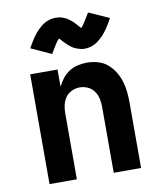

<svg xmlns="http://www.w3.org/2000/svg" viewBox="-86 -843 772 913"><g transform="rotate(-10 300.0 -387.0)"><path d="M79 0V-530H211V-447Q221 -468 235 -485.5Q249 -503 268 -515.5Q287 -528 309.5 -533Q332 -538 354 -538Q380 -538 405.5 -531Q431 -524 451 -507.5Q471 -491 485 -469Q499 -447 507 -422.5Q515 -398 518 -372Q521 -346 521 -320V0H389V-320Q389 -340 384.5 -359.5Q380 -379 368.5 -395Q357 -411 338.5 -419.5Q320 -428 300 -428Q280 -428 261.5 -419.5Q243 -411 231.5 -395Q220 -379 215.5 -359.5Q211 -340 211 -320V0ZM356 -605Q347 -605 339.5 -606.5Q332 -608 323 -611Q314 -614 307 -617.5Q300 -621 292 -627Q284 -633 277.5 -639Q271 -645 265.5 -650.5Q260 -656 254 -663Q248 -670 244 -674Q239 -670 236.5 -667Q234 -664 231 -659.5Q228 -655 224.5 -649.5Q221 -644 217 -637.5Q213 -631 208.5 -623.5Q204 -616 199 -607L101 -652Q108 -665 115 -676.5Q122 -688 129 -698.5Q136 -709 143 -717.5Q150 -726 157.5 -733.5Q165 -741 175 -749Q185 -757 196 -762.5Q207 -768 219 -771Q231 -774 244 -774Q253 -774 260.5 -773Q268 -772 277 -769Q286 -766 293 -762.5Q300 -759 308 -753Q316 -747 322.5 -741Q329 -735 334.5 -729Q340 -723 345.5 -716.5Q351 -710 356 -705Q361 -710 363.5 -713Q366 -716 369 -720.5Q372 -725 375.5 -730.5Q379 -736 383 -742.5Q387 -749 391.5 -756.5Q396 -764 401 -772L499 -728Q492 -714 485 -702.5Q478 -691 471 -681Q464 -671 457 -662Q450 -653 442.5 -646Q435 -639 425 -630.5Q415 -622 404 -616.5Q393 -611 381 -608Q369 -605 356 -605Z"/></g></svg>

Font: Iosevka Curly XBdEx
Style: Regular
Weight: 800
Width: 7
Monospace: yes
Designer: Belleve Invis
Foundry: Belleve Invis
Version: Version 11.1.0; ttfautohint (v1.8.3)